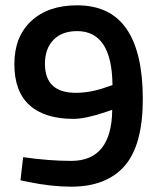

<svg xmlns="http://www.w3.org/2000/svg" viewBox="-20 -691 600 722"><path d="M248 -86Q400 -86 402 -278L378 -270Q302 -244 256 -244Q148 -244 91 -295.5Q34 -347 34 -450Q34 -553 97.5 -612Q161 -671 270 -671Q395 -671 456 -582Q517 -493 517 -319Q517 -145 448.5 -67Q380 11 248 11Q173 11 86 -7L57 -13L67 -100Q164 -86 248 -86ZM265 -342Q322 -342 382 -364L403 -371Q401 -574 270 -574Q213 -574 181 -541Q149 -508 149 -451Q149 -342 265 -342Z"/></svg>

Font: TitilliumWeb-SemiBold
Style: SemiBold
Weight: 600
Version: Version 1.001;PS 57.000;hotconv 1.0.70;makeotf.lib2.5.55311